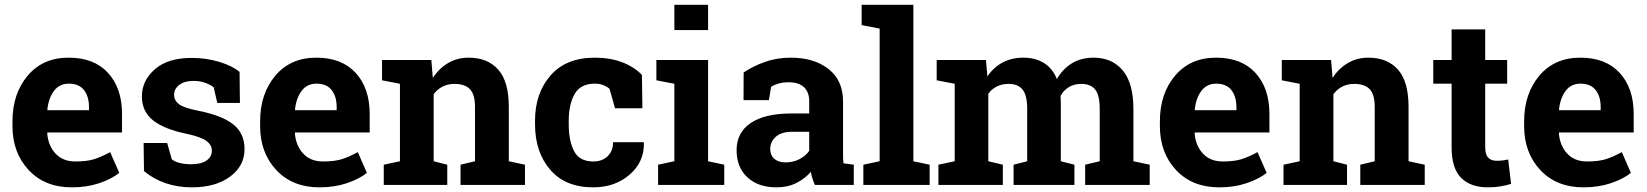

<svg xmlns="http://www.w3.org/2000/svg" viewBox="-20 -782 6966 812"><path d="M283.7 10.3Q169.4 10.3 101.1 -63Q32.7 -136.2 32.7 -249V-268.6Q32.7 -386.2 97.4 -462.4Q162.1 -538.6 271 -538.1Q377.9 -538.1 437 -473.6Q496.1 -409.2 496.1 -299.3V-221.7H180.7L179.7 -218.8Q183.6 -166.5 214.6 -132.8Q245.6 -99.1 298.8 -99.1Q346.2 -99.1 377.4 -108.6Q408.7 -118.2 445.8 -138.7L484.4 -50.8Q451.7 -24.9 399.7 -7.3Q347.7 10.3 283.7 10.3ZM271 -428.2Q231.4 -428.2 208.5 -397.9Q185.5 -367.7 180.2 -318.4L181.6 -315.9H356.4V-328.6Q356.4 -374 335.2 -401.1Q314 -428.2 271 -428.2Z M994.6 -346.7H898.9L883.8 -412.6Q869.1 -424.3 846.9 -432.1Q824.7 -439.9 797.9 -439.9Q760.3 -439.9 738.3 -423.1Q716.3 -406.2 716.3 -380.9Q716.3 -356.9 737.3 -341.1Q758.3 -325.2 821.3 -313Q919.4 -293.5 966.8 -255.6Q1014.2 -217.8 1014.2 -151.4Q1014.2 -80.1 952.9 -34.9Q891.6 10.3 791.5 10.3Q730.5 10.3 679.4 -7.6Q628.4 -25.4 588.9 -58.6L587.4 -177.2H687L706.5 -108.4Q719.2 -97.7 741.2 -92.5Q763.2 -87.4 787.1 -87.4Q830.6 -87.4 853.3 -103Q876 -118.7 876 -145.5Q876 -168.9 853 -186Q830.1 -203.1 768.6 -216.3Q675.3 -235.4 627.7 -272.7Q580.1 -310.1 580.1 -374.5Q580.1 -440.9 634.8 -489Q689.5 -537.1 790.5 -537.1Q852.1 -537.1 907 -520.5Q961.9 -503.9 993.2 -478Z M1331.1 10.3Q1216.8 10.3 1148.4 -63Q1080.1 -136.2 1080.1 -249V-268.6Q1080.1 -386.2 1144.8 -462.4Q1209.5 -538.6 1318.4 -538.1Q1425.3 -538.1 1484.4 -473.6Q1543.5 -409.2 1543.5 -299.3V-221.7H1228L1227.1 -218.8Q1231 -166.5 1262 -132.8Q1293 -99.1 1346.2 -99.1Q1393.6 -99.1 1424.8 -108.6Q1456.1 -118.2 1493.2 -138.7L1531.7 -50.8Q1499 -24.9 1447 -7.3Q1395 10.3 1331.1 10.3ZM1318.4 -428.2Q1278.8 -428.2 1255.9 -397.9Q1232.9 -367.7 1227.5 -318.4L1229 -315.9H1403.8V-328.6Q1403.8 -374 1382.6 -401.1Q1361.3 -428.2 1318.4 -428.2Z M1603 -85.4 1671.4 -100.1V-427.7L1595.7 -442.4V-528.3H1804.2L1810.5 -452.6Q1836.9 -493.2 1875.5 -515.6Q1914.1 -538.1 1961.9 -538.1Q2042 -538.1 2086.9 -487.8Q2131.8 -437.5 2131.8 -330.1V-100.1L2200.2 -85.4V0H1927.7V-85.4L1988.8 -100.1V-329.6Q1988.8 -382.8 1967.3 -405Q1945.8 -427.2 1902.3 -427.2Q1874 -427.2 1851.6 -415.8Q1829.1 -404.3 1814 -383.3V-100.1L1871.6 -85.4V0H1603Z M2488.8 -99.1Q2526.9 -99.1 2549.8 -121.3Q2572.8 -143.6 2572.8 -180.7H2701.7L2703.1 -177.7Q2705.1 -97.7 2643.1 -43.7Q2581.1 10.3 2488.8 10.3Q2370.6 10.3 2306.6 -64.5Q2242.7 -139.2 2242.7 -256.3V-271Q2242.7 -387.7 2308.3 -462.9Q2374 -538.1 2495.6 -538.1Q2559.6 -538.1 2610.4 -519Q2661.1 -500 2694.8 -465.3L2696.8 -324.2H2581.1L2557.6 -406.7Q2546.9 -416 2531.2 -422.1Q2515.6 -428.2 2495.6 -428.2Q2435.1 -428.2 2410.2 -384.3Q2385.3 -340.3 2385.3 -271V-256.3Q2385.3 -185.5 2408.2 -142.3Q2431.2 -99.1 2488.8 -99.1Z M2763.2 -85.4 2832 -100.1V-427.7L2755.9 -442.4V-528.3H2974.6V-100.1L3043 -85.4V0H2763.2ZM2974.6 -654.8H2832V-761.7H2974.6Z M3426.3 0Q3420.4 -13.2 3416 -27.1Q3411.6 -41 3409.2 -55.2Q3383.8 -25.9 3347.4 -7.8Q3311 10.3 3264.2 10.3Q3186.5 10.3 3140.9 -32Q3095.2 -74.2 3095.2 -147Q3095.2 -221.2 3154.8 -261.7Q3214.4 -302.2 3329.6 -302.2H3402.3V-354Q3402.3 -392.1 3380.4 -413.1Q3358.4 -434.1 3315.4 -434.1Q3291 -434.1 3272 -428.5Q3252.9 -422.9 3241.2 -415L3231.9 -358.4H3124.5L3125 -475.6Q3164.1 -502 3214.6 -520Q3265.1 -538.1 3324.7 -538.1Q3422.9 -538.1 3484.1 -490Q3545.4 -441.9 3545.4 -353V-134.8Q3545.4 -122.6 3545.7 -111.8Q3545.9 -101.1 3547.4 -91.3L3590.8 -85.4V0ZM3302.7 -95.2Q3335 -95.2 3361.3 -109.1Q3387.7 -123 3402.3 -144V-224.6H3329.6Q3284.2 -224.6 3260.7 -203.4Q3237.3 -182.1 3237.3 -152.3Q3237.3 -125.5 3254.6 -110.4Q3272 -95.2 3302.7 -95.2Z M3624 -675.8V-761.7H3842.8V-100.1L3911.6 -85.4V0H3631.3V-85.4L3700.2 -100.1V-661.1Z M3941.4 -442.4V-528.3H4149.9L4155.8 -458.5Q4181.2 -496.6 4219.5 -517.3Q4257.8 -538.1 4308.1 -538.1Q4358.9 -538.1 4395 -515.6Q4431.2 -493.2 4449.7 -447.8Q4474.1 -490.2 4513.2 -514.2Q4552.2 -538.1 4605 -538.1Q4683.1 -538.1 4728.3 -484.1Q4773.4 -430.2 4773.4 -319.8V-100.1L4842.3 -85.4V0H4569.3V-85.4L4630.9 -100.1V-320.3Q4630.9 -380.4 4611.3 -403.8Q4591.8 -427.2 4553.2 -427.2Q4522.9 -427.2 4500.7 -413.8Q4478.5 -400.4 4465.3 -376.5Q4465.3 -367.2 4465.8 -360.6Q4466.3 -354 4466.3 -347.2V-100.1L4523.9 -85.4V0H4266.6V-85.4L4324.2 -100.1V-320.3Q4324.2 -378.9 4304.7 -403.1Q4285.2 -427.2 4246.1 -427.2Q4217.3 -427.2 4195.6 -416.3Q4173.8 -405.3 4159.7 -385.3V-100.1L4221.2 -85.4V0H3948.7V-85.4L4017.6 -100.1V-427.7Z M5136.2 10.3Q5022 10.3 4953.6 -63Q4885.3 -136.2 4885.3 -249V-268.6Q4885.3 -386.2 4950 -462.4Q5014.6 -538.6 5123.5 -538.1Q5230.5 -538.1 5289.6 -473.6Q5348.6 -409.2 5348.6 -299.3V-221.7H5033.2L5032.2 -218.8Q5036.1 -166.5 5067.1 -132.8Q5098.1 -99.1 5151.4 -99.1Q5198.7 -99.1 5230 -108.6Q5261.2 -118.2 5298.3 -138.7L5336.9 -50.8Q5304.2 -24.9 5252.2 -7.3Q5200.2 10.3 5136.2 10.3ZM5123.5 -428.2Q5084 -428.2 5061 -397.9Q5038.1 -367.7 5032.7 -318.4L5034.2 -315.9H5209V-328.6Q5209 -374 5187.7 -401.1Q5166.5 -428.2 5123.5 -428.2Z M5408.2 -85.4 5476.6 -100.1V-427.7L5400.9 -442.4V-528.3H5609.4L5615.7 -452.6Q5642.1 -493.2 5680.7 -515.6Q5719.2 -538.1 5767.1 -538.1Q5847.2 -538.1 5892.1 -487.8Q5937 -437.5 5937 -330.1V-100.1L6005.4 -85.4V0H5732.9V-85.4L5793.9 -100.1V-329.6Q5793.9 -382.8 5772.5 -405Q5751 -427.2 5707.5 -427.2Q5679.2 -427.2 5656.7 -415.8Q5634.3 -404.3 5619.1 -383.3V-100.1L5676.8 -85.4V0H5408.2Z M6261.2 -657.7V-528.3H6354V-428.2H6261.2V-159.2Q6261.2 -128.4 6273.9 -115.2Q6286.6 -102.1 6308.1 -102.1Q6322.8 -102.1 6333.7 -103.3Q6344.7 -104.5 6358.4 -107.4L6370.6 -4.4Q6346.7 2.9 6323.2 6.6Q6299.8 10.3 6272.5 10.3Q6198.7 10.3 6158.9 -30.3Q6119.1 -70.8 6119.1 -158.7V-428.2H6041.5V-528.3H6119.1V-657.7Z M6676.8 10.3Q6562.5 10.3 6494.1 -63Q6425.8 -136.2 6425.8 -249V-268.6Q6425.8 -386.2 6490.5 -462.4Q6555.2 -538.6 6664.1 -538.1Q6771 -538.1 6830.1 -473.6Q6889.2 -409.2 6889.2 -299.3V-221.7H6573.7L6572.8 -218.8Q6576.7 -166.5 6607.7 -132.8Q6638.7 -99.1 6691.9 -99.1Q6739.3 -99.1 6770.5 -108.6Q6801.8 -118.2 6838.9 -138.7L6877.4 -50.8Q6844.7 -24.9 6792.7 -7.3Q6740.7 10.3 6676.8 10.3ZM6664.1 -428.2Q6624.5 -428.2 6601.6 -397.9Q6578.6 -367.7 6573.2 -318.4L6574.7 -315.9H6749.5V-328.6Q6749.5 -374 6728.3 -401.1Q6707 -428.2 6664.1 -428.2Z"/></svg>

Font: TypoPRO Roboto Slab
Style: Bold
Weight: 700
Designer: Google
Version: Version 1.100263; 2013; ttfautohint (v0.94.20-1c74) -l 8 -r 